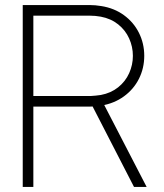

<svg xmlns="http://www.w3.org/2000/svg" viewBox="-20 -740 651 760"><path d="M335 -341H384L560.5 0H510.5ZM70 -720H335Q357 -720 381 -716Q432 -708 470.5 -680Q509 -652 530 -610Q551 -568 551 -519Q551 -470 530 -428.2Q509 -386.5 470.5 -358.5Q432 -330.5 381 -322Q357 -318 335 -318H112V0H70ZM339.5 -360Q348 -360.5 358.8 -361.5Q369.5 -362.5 379 -364Q419 -371.5 447.8 -394.5Q476.5 -417.5 491.2 -450.2Q506 -483 506 -519Q506 -555 491.2 -587.8Q476.5 -620.5 447.8 -643.5Q419 -666.5 379 -674Q357.5 -678 335 -678H112V-360H335Z"/></svg>

Font: Tap Sans
Style: Regular
Weight: 400
Designer: Tap Payments
Foundry: Tap Payments
Version: Version 1.001;Glyphs 3.1.2 (3151)